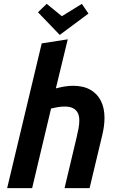

<svg xmlns="http://www.w3.org/2000/svg" viewBox="-20 -981 612 1001"><path d="M17.2 0 197.5 -754.8 333.2 -776 271.2 -520.2Q293.5 -526 316.1 -529.9Q338.8 -533.8 360.5 -533.8Q415 -533.8 451.5 -512.8Q488 -491.8 506.4 -454.5Q524.8 -417.2 524.8 -366.8Q524.8 -345.5 521.9 -323.4Q519 -301.2 513.5 -278L447 0H316.5L380 -267.2Q385 -288 389.2 -310.4Q393.5 -332.8 393.5 -352.8Q393.5 -375.8 385.8 -391.8Q378 -407.8 361.4 -416.6Q344.8 -425.5 317.5 -425.5Q298.8 -425.5 280.9 -422.5Q263 -419.5 246.2 -415.2L147.5 0ZM291.5 -799 178 -917 223.5 -961 302.5 -896.5 406.8 -960.8 441.2 -910.2Z"/></svg>

Font: Ubuntu Sans
Style: Italic
Weight: 400
Italic angle: -13.5°
Designer: Dalton Maag Ltd
Foundry: Dalton Maag Ltd
Version: Version 1.006